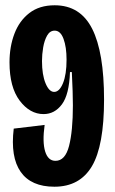

<svg xmlns="http://www.w3.org/2000/svg" viewBox="-20 -693 435 727"><path d="M186 14Q98 14 58.5 -42Q19 -98 32 -206L149 -220Q140 -155 151 -119.5Q162 -84 190 -84Q227 -84 241.5 -140.5Q256 -197 256 -294Q256 -320 255 -348Q254 -376 252 -420H245Q242 -335 214.5 -298Q187 -261 145 -261Q93 -261 54.5 -312Q16 -363 16 -457Q16 -516 34.5 -565Q53 -614 91 -643.5Q129 -673 187 -673Q284 -673 329 -584Q374 -495 374 -316Q374 -141 328 -63.5Q282 14 186 14ZM185 -345Q205 -345 218.5 -378Q232 -411 232 -467Q232 -515 220.5 -546Q209 -577 187 -577Q169 -577 158.5 -558.5Q148 -540 143.5 -513.5Q139 -487 139 -462Q139 -410 152.5 -377.5Q166 -345 185 -345Z"/></svg>

Font: Bricolage Grotesque 48pt Condensed SemiBold
Style: Regular
Weight: 600
Width: 3
Designer: Mathieu Triay
Foundry: Atelier Triay
Version: Version 1.000; ttfautohint (v1.8.4.7-5d5b);gftools[0.9.32]